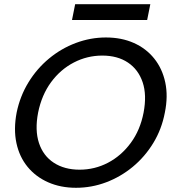

<svg xmlns="http://www.w3.org/2000/svg" viewBox="-20 -885 823 912"><path d="M341 7Q268 7 209 -19Q150 -45 111 -92.5Q72 -140 58 -205.5Q44 -271 59 -350Q75 -428 115 -493.5Q155 -559 213 -607Q271 -655 340.5 -681Q410 -707 483 -707Q557 -707 615.5 -681Q674 -655 712.5 -607Q751 -559 765 -493.5Q779 -428 763 -350Q748 -271 708 -205.5Q668 -140 610.5 -92.5Q553 -45 484 -19Q415 7 341 7ZM358 -79Q430 -79 493 -112Q556 -145 601 -206Q646 -267 662 -350Q678 -434 657.5 -494.5Q637 -555 587.5 -588Q538 -621 466 -621Q394 -621 330.5 -588Q267 -555 222.5 -494.5Q178 -434 161 -350Q145 -267 165 -206Q185 -145 235.5 -112Q286 -79 358 -79ZM337 -865H694L679 -790H322Z"/></svg>

Font: Albert Sans Medium
Style: Italic
Weight: 500
Italic angle: -11.25°
Designer: Andreas Rasmussen
Foundry: a.Foundry
Version: Version 1.025